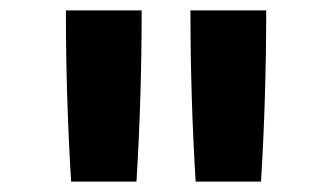

<svg xmlns="http://www.w3.org/2000/svg" viewBox="-20 -792 640 370"><path d="M357 -442Q352 -524 349.5 -606.5Q347 -689 347 -772H493Q493 -689 490.5 -606.5Q488 -524 483 -442ZM117 -442Q112 -524 109.5 -606.5Q107 -689 107 -772H253Q253 -689 250.5 -606.5Q248 -524 243 -442Z"/></svg>

Font: Iosevka Custom XBdEx
Style: Regular
Weight: 800
Width: 7
Monospace: yes
Designer: Belleve Invis
Foundry: Belleve Invis
Version: Version 11.2.4; ttfautohint (v1.8.4)